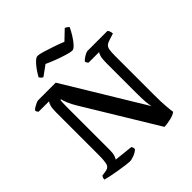

<svg xmlns="http://www.w3.org/2000/svg" viewBox="-238 -1082 1249 1249"><g transform="rotate(-45 386.5 -457.0)"><path d="M241 0Q232 0 205.5 -3.5Q179 -7 145.5 -12.5Q112 -18 83 -24Q54 -30 41 -34Q41 -43 44 -50.5Q47 -58 50 -62L79 -66Q114 -70 121 -95.5Q128 -121 128 -175V-568Q128 -604 134.5 -624Q141 -644 147 -649H52Q48 -651 44 -657Q40 -663 40 -671Q45 -678 57.5 -685.5Q70 -693 82.5 -698.5Q95 -704 101 -704H263L596 -155Q591 -174 588.5 -204Q586 -234 586 -296V-564Q586 -600 592 -620.5Q598 -641 604 -645H506Q503 -648 499 -653.5Q495 -659 494 -667Q499 -674 511.5 -683Q524 -692 536.5 -698Q549 -704 555 -704H739Q744 -699 748 -689Q752 -679 752 -667L708 -653Q687 -647 676.5 -637.5Q666 -628 662.5 -609.5Q659 -591 659 -558V-195Q659 -131 662.5 -88.5Q666 -46 669 -30Q652 -16 618 -8.5Q584 -1 560 0L257 -499Q236 -533 224.5 -561.5Q213 -590 211 -603H205Q204 -599 203 -583.5Q202 -568 202 -540V-141Q202 -115 196 -98Q190 -81 185 -74L315 -60Q317 -57 319.5 -50.5Q322 -44 322 -34Q307 -19 282 -9.5Q257 0 241 0ZM486 -775Q473 -775 441 -784.5Q409 -794 371.5 -808Q334 -822 302 -837L232 -786Q227 -787 220 -793Q213 -799 209 -808Q221 -830 238 -854Q255 -878 272.5 -894.5Q290 -911 303 -911Q316 -911 348.5 -901.5Q381 -892 420 -878.5Q459 -865 491 -852L556 -914Q564 -911 571.5 -905.5Q579 -900 583 -896Q571 -870 553.5 -842Q536 -814 518 -794.5Q500 -775 486 -775Z"/></g></svg>

Font: Texturina 72pt SemiBold
Style: Regular
Weight: 600
Designer: Guillermo Torres Carreño
Foundry: Omnibus-Type
Version: Version 1.002; ttfautohint (v1.8.3)